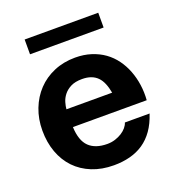

<svg xmlns="http://www.w3.org/2000/svg" viewBox="-129 -795 832 912"><g transform="rotate(-20 287.0 -339.5)"><path d="M170.9 -224.1Q173.8 -154.8 205.8 -123.8Q237.8 -92.8 297.9 -92.8Q319.3 -92.8 338.1 -98.9Q356.9 -105 371.8 -114.5Q386.7 -124 396.7 -136Q406.7 -147.9 410.2 -160.2H535.2Q520 -113.8 496.8 -80.8Q473.6 -47.9 442.9 -27.1Q412.1 -6.3 374.5 3.4Q336.9 13.2 293 13.2Q231.9 13.2 182.9 -6.6Q133.8 -26.4 99.6 -62Q65.4 -97.7 47.1 -147.7Q28.8 -197.8 28.8 -257.8Q28.8 -315.9 48.1 -366Q67.4 -416 102.1 -452.6Q136.7 -489.3 185.5 -510Q234.4 -530.8 293 -530.8Q336.9 -530.8 373.5 -519Q410.2 -507.3 439 -486.6Q467.8 -465.8 488.8 -437Q509.8 -408.2 522.9 -374Q536.1 -339.8 541.5 -301.8Q546.9 -263.7 543.9 -224.1ZM401.9 -314Q397 -341.3 388.4 -361.8Q379.9 -382.3 366.5 -396Q353 -409.7 334 -416.7Q314.9 -423.8 289.1 -423.8Q254.4 -423.8 231.9 -412.4Q209.5 -400.9 196.3 -384Q183.1 -367.2 177.5 -348.1Q171.9 -329.1 170.9 -314ZM469.7 -693.4V-618.7H97.7V-693.4Z"/></g></svg>

Font: XB Khoramshahr
Style: Bold
Weight: 700
Designer: Behnam
Foundry: Irmug
Version: Version 8.005 2009